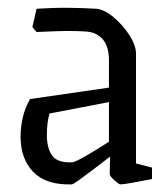

<svg xmlns="http://www.w3.org/2000/svg" viewBox="-20 -475 438 504"><path d="M168 9Q101 11 67.5 -23.5Q34 -58 34 -116Q34 -142 40 -167.5Q46 -193 59 -215L266 -245V-316Q266 -353 250 -371.5Q234 -390 208 -392Q199 -393 176 -393.5Q153 -394 125.5 -393Q98 -392 76 -391L65 -404L76 -452Q123 -455 161 -454.5Q199 -454 233 -452Q254 -450 278 -430Q302 -410 319.5 -383Q337 -356 337 -334V-46L379 -35V-5Q349 1 326 5Q303 9 296 9Q292 9 280 -2Q268 -13 268 -18L269 -64Q246 -46 224 -29.5Q202 -13 187 -2Q172 9 168 9ZM103 -121Q103 -86 117 -66.5Q131 -47 170 -49Q176 -49 205 -65.5Q234 -82 266 -103V-207L110 -177Q103 -153 103 -121Z"/></svg>

Font: Grenze Gotisch Light
Style: Regular
Weight: 300
Designer: Renata Polastri
Foundry: Omnibus-Type
Version: Version 1.001